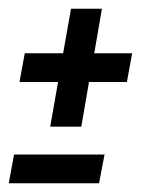

<svg xmlns="http://www.w3.org/2000/svg" viewBox="-21 -493 326 438"><path d="M93.5 -204H164.5L182 -306H268.5L280.5 -371.5H194L211.5 -473H141L123 -371.5H35.5L23.5 -306H111.5ZM-1 -75H205L217.5 -140.5H11Z"/></svg>

Font: Anybody SemiExpanded
Style: Italic
Weight: 400
Width: 6
Italic angle: -10°
Version: Version 1.113;gftools[0.9.25]